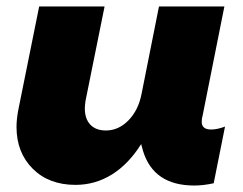

<svg xmlns="http://www.w3.org/2000/svg" viewBox="-20 -564 752 593"><path d="M606 -208Q603 -198 603 -188Q603 -164 632 -164Q651 -164 675 -173L640 2Q608 9 580 9Q455 9 422 -97L416 -119Q377 -57 325.5 -25Q274 7 213 7Q131 7 81 -43Q31 -93 31 -172Q31 -194 36 -222L101 -544H303L244 -252Q242 -236 242 -229Q242 -197 259 -179Q276 -161 307 -161Q346 -161 376.5 -192Q407 -223 417 -273L471 -544H673Z"/></svg>

Font: TypoPRO Montserrat Alternates
Style: Italic
Weight: 800
Italic angle: -11.3°
Designer: Julieta Ulanovsky
Foundry: Julieta Ulanovsky
Version: Version 6.001